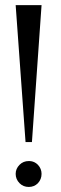

<svg xmlns="http://www.w3.org/2000/svg" viewBox="-20 -740 240 760"><path d="M144.5 -719.7Q110.4 -719.7 42 -719.7Q54.7 -539.1 81.1 -177.7Q85 -177.7 92.8 -177.7Q97.7 -177.7 106.4 -177.7Q119.1 -358.4 144.5 -719.7ZM144.5 -51.8Q144.5 -72.3 129.9 -87.9Q116.2 -101.6 97.7 -102.5Q95.7 -102.5 93.8 -102.5Q72.3 -102.5 57.6 -87.9Q42 -72.3 42 -51.8Q42 -30.3 57.6 -14.6Q72.3 0 93.8 0Q115.2 0 129.9 -14.6Q144.5 -30.3 144.5 -51.8Z"/></svg>

Font: Suave
Style: Regular
Weight: 400
Designer: Manu Ambady
Version: Version 1.0